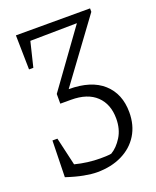

<svg xmlns="http://www.w3.org/2000/svg" viewBox="-130 -558 682 837"><g transform="rotate(-20 211.5 -140.0)"><path d="M35 173 39 4H62L92 134Q151 149 209 149Q222 149 235 148.5Q248 148 260 146Q289 129 311 93.5Q333 58 333 9Q333 -58 292.5 -96.5Q252 -135 176 -135H126V-180L314 -440L97 -437L69 -322H49L46 -481H390V-465L182 -182Q286 -182 341 -132.5Q396 -83 396 3Q396 63 368.5 107.5Q341 152 291 176.5Q241 201 175 201Q151 201 115.5 194.5Q80 188 35 173Z"/></g></svg>

Font: Piazzolla Light
Style: Regular
Weight: 300
Designer: Juan Pablo del Peral
Foundry: Huerta Tipografica
Version: Version 1.330